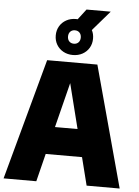

<svg xmlns="http://www.w3.org/2000/svg" viewBox="-68 -1119 844 1169"><g transform="rotate(5 354.0 -534.0)"><path d="M506.5 0 463.5 -170.5H241.5L199 0H-1L200.5 -740H507.5L708.5 0ZM283.5 -338.5H421.5L352.5 -613ZM455.5 -946.5Q467.5 -924 467.5 -895Q467.5 -863.5 452.8 -838.5Q438 -813.5 412 -799.2Q386 -785 353.5 -785Q321 -785 295 -799.2Q269 -813.5 254.2 -838.5Q239.5 -863.5 239.5 -895Q239.5 -926.5 254.2 -951.5Q269 -976.5 295 -990.8Q321 -1005 353.5 -1005Q360.5 -1005 364 -1004.5L412.5 -1068H560.5ZM392.5 -895Q392.5 -913.5 381.8 -924.8Q371 -936 353.5 -936Q336 -936 325.2 -924.8Q314.5 -913.5 314.5 -895Q314.5 -876.5 325.2 -865.2Q336 -854 353.5 -854Q371 -854 381.8 -865.2Q392.5 -876.5 392.5 -895Z"/></g></svg>

Font: Encode Sans Semi Condensed Black
Style: Regular
Weight: 900
Width: 4
Designer: Multiple Designers
Foundry: Impallari Type
Version: Version 2.000